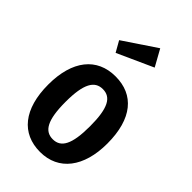

<svg xmlns="http://www.w3.org/2000/svg" viewBox="-246 -901 1004 1004"><g transform="rotate(45 256.0 -399.0)"><path d="M317 -813 135 -691 169 -631 368 -721ZM256 -544C119 -544 37 -443 37 -265C37 -84 119 15 256 15C392 15 474 -91 474 -265C474 -449 392 -544 256 -544ZM256 -450C316 -450 346 -400 346 -265C346 -130 316 -79 256 -79C196 -79 165 -129 165 -265C165 -399 196 -450 256 -450Z"/></g></svg>

Font: Fira Sans Condensed Medium
Style: Regular
Weight: 500
Width: 3
Designer: Carrois Corporate & Edenspiekermann AG
Foundry: Carrois Corporate GbR & Edenspiekermann AG
Version: Version 4.202;PS 004.202;hotconv 1.0.88;makeotf.lib2.5.64775